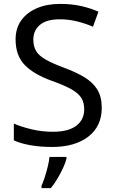

<svg xmlns="http://www.w3.org/2000/svg" viewBox="-20 -744 589 985"><path d="M502 -191Q502 -96 433 -43Q364 10 247 10Q187 10 136 1Q85 -8 51 -24V-110Q87 -94 140.5 -81Q194 -68 251 -68Q331 -68 371.5 -99Q412 -130 412 -183Q412 -218 397 -242Q382 -266 345.5 -286.5Q309 -307 244 -330Q153 -363 106.5 -411Q60 -459 60 -542Q60 -599 89 -639.5Q118 -680 169.5 -702Q221 -724 288 -724Q347 -724 396 -713Q445 -702 485 -684L457 -607Q420 -623 376.5 -634Q333 -645 286 -645Q219 -645 185 -616.5Q151 -588 151 -541Q151 -505 166 -481Q181 -457 215 -438Q249 -419 307 -397Q370 -374 413.5 -347.5Q457 -321 479.5 -284Q502 -247 502 -191ZM321 70Q317 88 304.5 115.5Q292 143 275.5 171Q259 199 241 221H193V209Q201 192 209.5 165.5Q218 139 225 110.5Q232 82 234 61H321Z"/></svg>

Font: Go Noto Kurrent-Regular
Style: Regular
Weight: 400
Designer: Monotype Design Team
Foundry: Monotype Imaging Inc.
Version: Version 2.012; ttfautohint (v1.8.4.7-5d5b)